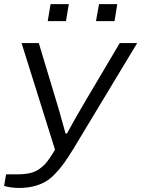

<svg xmlns="http://www.w3.org/2000/svg" viewBox="-51 -738 696 946"><path d="M184.1 -633.8 198.2 -717.8H288.1L273.9 -633.8ZM421.9 -633.8 437 -717.8H526.9L513.2 -633.8ZM42 188Q4.4 188 -30.8 178.2L-21 121.1H29.8Q68.8 121.1 95.5 115.2Q122.1 109.4 144 93.8Q166 78.1 182.1 57.4Q198.2 36.6 220.2 0L55.2 -525.9H140.1L225.1 -244.1Q235.4 -212.9 272 -80.1H278.8Q324.2 -163.6 377.9 -253.9L539.1 -525.9H625L310.1 -3.9Q283.7 39.1 263.2 67.4Q242.7 95.7 218.5 120.6Q194.3 145.5 169.2 159.2Q144 172.9 112.5 180.4Q81.1 188 42 188Z"/></svg>

Font: Archivo Expanded Light
Style: Italic
Weight: 300
Width: 7
Italic angle: -10°
Designer: Hector Gatti
Foundry: Omnibus-Type
Version: Version 2.001